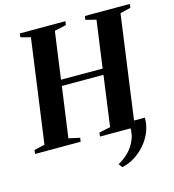

<svg xmlns="http://www.w3.org/2000/svg" viewBox="-151 -855 1074 1185"><g transform="rotate(-15 386.0 -262.5)"><path d="M696.5 -41Q696.5 9.5 677.8 53.5Q659 97.5 627.5 132Q596 166.5 558 188.8Q520 211 482.5 218L465.5 194.5Q501.5 175.5 533.8 143.2Q566 111 583.2 65Q600.5 19 591 -41ZM-16 0 -13.5 -24.5 54.5 -40 145.5 -702.5 82.5 -719 85.5 -743H376.5L373.5 -719L298.5 -702.5L257 -401H523L564.5 -702.5L498 -719L501 -743H788L785.5 -719L718 -702.5L627 -40L691.5 -24.5L688.5 0H398.5L401.5 -24.5L474 -40L518 -362.5H252L207.5 -40L278.5 -24.5L275 0Z"/></g></svg>

Font: Merriweather 120pt
Style: Bold Italic
Weight: 700
Italic angle: -7.8°
Version: Version 2.101